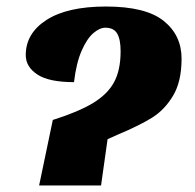

<svg xmlns="http://www.w3.org/2000/svg" viewBox="-20 -569 599 589"><path d="M142 -201Q221 -226 265.5 -253Q310 -280 330 -317Q350 -354 350 -412Q350 -448 339.5 -466Q329 -484 303 -484Q286 -484 266.5 -467.5Q247 -451 230.5 -413.5Q214 -376 207 -317Q130 -317 94.5 -340.5Q59 -364 59 -400Q59 -467 123 -508Q187 -549 305 -549Q427 -549 482 -505Q537 -461 537 -389Q537 -319 511 -275.5Q485 -232 446.5 -208Q408 -184 339 -155L310 -142L290 0H100Z"/></svg>

Font: Noto Serif NarrowBlack
Style: Italic
Weight: 900
Width: 4
Italic angle: -12°
Designer: Monotype Design Team
Foundry: Monotype Imaging Inc.
Version: Version 1.001